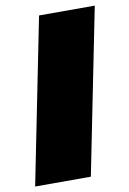

<svg xmlns="http://www.w3.org/2000/svg" viewBox="-81 -751 540 801"><g transform="rotate(-10 189.0 -350.0)"><path d="M142 -700H378L238 0H2Z"/></g></svg>

Font: Argentum Sans Black
Style: Italic
Weight: 900
Italic angle: -11°
Designer: Julieta Ulanovsky (font), Cristiano Sobral (main changes and remaster)
Foundry: Julieta Ulanovsky (font), Cristiano Sobral (main changes and remaster)
Version: Version 2.007;June 15, 2022;FontCreator 14.0.0.2814 64-bit; 